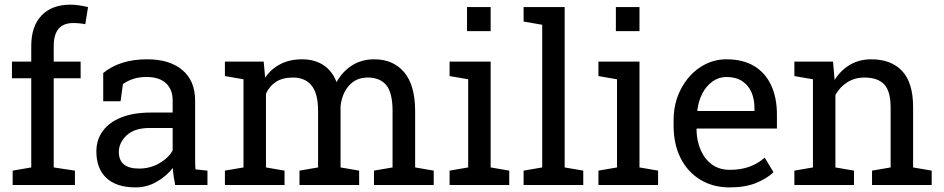

<svg xmlns="http://www.w3.org/2000/svg" viewBox="-20 -792 4040 822"><path d="M210 -457V-75.2L300.8 -61.5V0H34.2V-61.5L113.8 -75.2V-457H31.2V-528.3H113.8V-595.2Q113.8 -679.7 158 -725.8Q202.1 -772 281.2 -772Q297.9 -772 317.1 -769.3Q336.4 -766.6 356.9 -761.7L345.2 -688.5Q336.4 -690.4 321.5 -691.9Q306.6 -693.4 293.5 -693.4Q210 -693.4 210 -595.2V-528.3H325.2V-457Z M561 10.3Q478.5 10.3 435.5 -30Q392.6 -70.3 392.6 -143.6Q392.6 -194.3 420.4 -231.4Q447.8 -269 500 -289.6Q552.2 -310.1 625 -310.1H719.2V-361.8Q719.2 -409.7 690.2 -436Q661.1 -462.4 608.4 -462.4Q575.2 -462.4 550.8 -454.3Q526.4 -446.3 506.3 -432.1L496.1 -358.4H421.9V-479.5Q493.7 -538.1 609.9 -538.1Q706.1 -538.1 760.7 -492.2Q815.4 -446.3 815.4 -360.8V-106.4Q815.4 -96.2 815.7 -86.4Q815.9 -76.7 816.9 -66.9L868.2 -61.5V0H730Q721.7 -40 719.7 -72.8Q691.9 -37.1 650.1 -13.4Q608.4 10.3 561 10.3ZM575.2 -70.3Q623 -70.3 662.6 -93.3Q702.1 -116.2 719.2 -148.4V-244.1H621.6Q555.2 -244.1 522 -212.4Q488.8 -180.7 488.8 -141.6Q488.8 -70.3 575.2 -70.3Z M1118.7 -391.1V-75.2L1198.2 -61.5V0H942.9V-61.5L1022.5 -75.2V-452.6L942.9 -466.3V-528.3H1108.9L1115.2 -459.5Q1140.6 -497.1 1180.7 -517.6Q1220.7 -538.1 1273.4 -538.1Q1326.2 -538.1 1364 -513.7Q1401.9 -489.3 1420.9 -440.4Q1445.8 -485.4 1486.8 -511.7Q1527.8 -538.1 1582.5 -538.1Q1663.6 -538.1 1710.4 -482.7Q1757.3 -427.2 1757.3 -315.9V-75.2L1836.9 -61.5V0H1581.1V-61.5L1660.6 -75.2V-316.9Q1660.6 -395 1633.8 -427.5Q1606.9 -460 1554.2 -460Q1503.9 -460 1473.4 -424.6Q1442.9 -389.2 1438 -335.4V-75.2L1517.6 -61.5V0H1262.2V-61.5L1341.8 -75.2V-316.9Q1341.8 -391.1 1314.2 -425.5Q1286.6 -460 1234.4 -460Q1190.4 -460 1162.1 -441.9Q1133.8 -423.8 1118.7 -391.1Z M2080.6 -761.7V-658.7H1979.5V-761.7ZM1904.8 -466.3V-528.3H2080.6V-75.2L2160.2 -61.5V0H1904.8V-61.5L1984.4 -75.2V-452.6Z M2221.7 -699.7V-761.7H2397.5V-75.2L2477.1 -61.5V0H2221.7V-61.5L2301.3 -75.2V-686Z M2717.8 -761.7V-658.7H2616.7V-761.7ZM2542 -466.3V-528.3H2717.8V-75.2L2797.4 -61.5V0H2542V-61.5L2621.6 -75.2V-452.6Z M3104.5 10.3Q3031.2 10.3 2977.1 -23.4Q2922.9 -56.6 2893.3 -116.2Q2863.8 -175.8 2863.8 -253.9V-275.4Q2863.8 -351.1 2895 -410.2Q2925.8 -469.7 2977.3 -503.9Q3028.8 -538.1 3089.8 -538.1Q3161.1 -538.1 3209.5 -508.8Q3257.3 -479.5 3281.7 -426.5Q3306.2 -373.5 3306.2 -301.8V-241.7H2963.4L2961.9 -239.3Q2962.4 -189.5 2980 -149.4Q2997.1 -109.9 3028.6 -87.4Q3060.1 -64.9 3104.5 -64.9Q3153.3 -64.9 3190.2 -78.9Q3227.1 -92.8 3253.9 -117.2L3291.5 -54.7Q3263.2 -27.3 3216.6 -8.5Q3169.9 10.3 3104.5 10.3ZM2965.3 -319.3 2966.3 -316.9H3210V-329.6Q3210 -368.2 3196.8 -397.9Q3183.1 -428.2 3156.5 -445.3Q3129.9 -462.4 3089.8 -462.4Q3058.1 -462.4 3031.2 -443.8Q2976.6 -404.3 2965.3 -319.3Z M3556.6 -385.3V-75.2L3636.2 -61.5V0H3380.9V-61.5L3460.4 -75.2V-452.6L3380.9 -466.3V-528.3H3546.4L3553.2 -449.7Q3579.6 -491.7 3619.4 -514.9Q3659.2 -538.1 3710 -538.1Q3795.4 -538.1 3842.3 -488Q3889.2 -438 3889.2 -333.5V-75.2L3968.8 -61.5V0H3713.4V-61.5L3793 -75.2V-331.5Q3793 -401.4 3765.4 -430.7Q3737.8 -460 3681.2 -460Q3639.6 -460 3607.7 -439.9Q3575.7 -419.9 3556.6 -385.3Z"/></svg>

Font: Suwannaphum
Style: Regular
Weight: 400
Designer: Danh Hong
Version: Version 8.002; ttfautohint (v1.8.3)